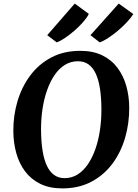

<svg xmlns="http://www.w3.org/2000/svg" viewBox="-20 -1035 765 1065"><path d="M325.1 10Q254.6 10 203.4 -15.2Q152.1 -40.5 119.1 -84.5Q86.2 -128.5 70.2 -186.1Q54.2 -243.8 53.9 -308.6Q53.5 -394.5 77.2 -474Q101 -553.5 147.9 -616.5Q194.9 -679.4 264.4 -716.2Q333.9 -753 425.4 -753Q496.5 -753 547.7 -727.8Q599 -702.6 631.9 -658.5Q664.8 -614.4 680.7 -557.7Q696.5 -501 696.8 -437.9Q697.3 -351.1 673.9 -270.7Q650.5 -190.2 603.6 -127.1Q556.6 -64 486.9 -27Q417.2 10 325.1 10ZM338.2 -46.9Q377.9 -46.9 410.3 -67.1Q442.7 -87.4 467.5 -123.8Q492.3 -160.2 509.2 -208.5Q526 -256.7 534.4 -313.2Q542.8 -369.8 542.5 -430.3Q542.2 -494.3 534.5 -543.6Q526.8 -592.9 511.1 -626.7Q495.4 -660.4 470.9 -677.9Q446.4 -695.3 411.9 -695.3Q372.6 -695.3 340 -675.1Q307.5 -655 282.8 -618.9Q258.2 -582.8 241.3 -534.8Q224.3 -486.8 215.8 -431.1Q207.4 -375.3 207.7 -315.8Q207.9 -250.8 215.9 -200.6Q223.8 -150.5 239.8 -116.3Q255.7 -82.1 280.2 -64.5Q304.8 -46.9 338.2 -46.9ZM242 -839.8 394.6 -1015.2 472.8 -957.9Q462.8 -937.6 441.6 -913.2Q420.3 -888.9 393.8 -865.7Q367.2 -842.6 341 -824.9Q314.8 -807.3 294.6 -799.9ZM481.8 -839.8 638.5 -1015.2 719.5 -957.1Q707.2 -937.1 684.8 -913Q662.4 -888.9 635.1 -865.7Q607.8 -842.6 580.9 -824.9Q554.1 -807.3 533.2 -799.9Z"/></svg>

Font: Merriweather Light
Style: Italic
Weight: 300
Italic angle: -7.8°
Designer: Eben Sorkin
Foundry: Eben Sorkin
Version: Version 2.101